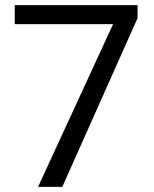

<svg xmlns="http://www.w3.org/2000/svg" viewBox="-20 -731 602 751"><path d="M518.1 -660.2 223.6 0H128.9L422.4 -636.7H37.6V-710.9H518.1Z"/></svg>

Font: Roboto
Style: Regular
Weight: 400
Designer: Google
Version: Version 2.001047; 2015